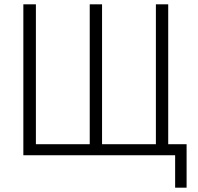

<svg xmlns="http://www.w3.org/2000/svg" viewBox="-20 -718 917 888"><path d="M790 150V0H88V-698H146V-51H395V-698H452V-51H701V-698H758V-51H843V150Z"/></svg>

Font: IBM Plex Sans Condensed Light
Style: Regular
Weight: 300
Width: 3
Designer: Mike Abbink, Paul van der Laan, Pieter van Rosmalen
Foundry: Bold Monday
Version: Version 3.201